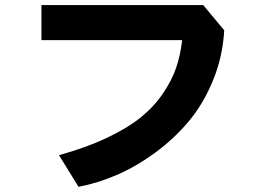

<svg xmlns="http://www.w3.org/2000/svg" viewBox="-20 -722 1040 758"><path d="M143.6 -563.5V-702.1H782.2L865.2 -602.5Q859.4 -498 820.8 -404.3Q782.2 -310.5 724.1 -241.7Q666 -172.9 591.8 -118.7Q517.6 -64.5 441.9 -31.7Q366.2 1 290 15.6L212.9 -109.4Q319.3 -138.7 401.9 -177.7Q484.4 -216.8 536.6 -259.3Q588.9 -301.8 624 -354Q659.2 -406.2 675.8 -455.6Q692.4 -504.9 699.2 -563.5Z"/></svg>

Font: Gothic A1 Black
Style: Regular
Weight: 900
Version: Version 2.50